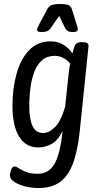

<svg xmlns="http://www.w3.org/2000/svg" viewBox="-20 -738 511 970"><path d="M175 212Q140 212 106.5 203.5Q73 195 51.5 180.5Q30 166 30 148Q30 137 36 120Q42 103 54 103Q62 103 75 112Q88 121 111 130.5Q134 140 170 140Q226 140 255 90.5Q284 41 296 -76Q272 -27 239.5 -10Q207 7 174 7Q110 7 76.5 -48Q43 -103 43 -203Q43 -291 63.5 -365Q84 -439 126.5 -484Q169 -529 235 -529Q273 -529 300.5 -512Q328 -495 346 -468Q348 -477 350.5 -485.5Q353 -494 356 -503Q361 -517 371 -521Q381 -525 391 -525H397Q415 -525 421.5 -519.5Q428 -514 427 -503L383 -76Q372 27 347.5 90.5Q323 154 281 183Q239 212 175 212ZM198 -66Q227 -66 257 -95Q287 -124 309 -198L327 -367Q329 -381 330.5 -393Q332 -405 335 -416Q319 -436 298 -446Q277 -456 258 -456Q219 -456 194 -435Q169 -414 154.5 -377.5Q140 -341 134 -295.5Q128 -250 128 -202Q128 -136 144.5 -101Q161 -66 198 -66ZM188 -576Q167 -576 167 -588Q167 -594 181 -621L219 -692Q228 -709 244.5 -713.5Q261 -718 284 -718Q307 -718 322.5 -713.5Q338 -709 343 -692L365 -621Q369 -609 371 -602Q373 -595 373 -590Q373 -576 350 -576Q331 -576 322.5 -581Q314 -586 307 -600L279 -658L239 -600Q230 -586 219 -581Q208 -576 188 -576Z"/></svg>

Font: Asap Condensed Condensed Regular
Style: Italic
Weight: 400
Width: 3
Italic angle: -6°
Designer: Pablo Cosgaya
Foundry: Omnibus-Type
Version: Version 3.001; ttfautohint (v1.8.4.7-5d5b)